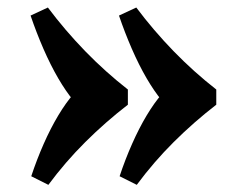

<svg xmlns="http://www.w3.org/2000/svg" viewBox="-20 -537 662 518"><path d="M349 -38.3 302.7 -61.5Q317.7 -106.8 336.4 -148.9Q355 -191 375.9 -225.9Q396.8 -260.7 416.8 -283.2V-265.7Q396.8 -289.5 375.6 -325.7Q354.5 -362 335.5 -405.7Q316.5 -449.5 301 -495L347.7 -516.7Q394 -455 448.2 -399.1Q502.5 -343.2 563.5 -295.5V-254.5Q503 -207.8 448.7 -153.8Q394.5 -99.8 349 -38.3ZM110.5 -38.3 64.3 -61.5Q79.3 -106.8 97.9 -148.9Q116.5 -191 137.4 -225.9Q158.3 -260.7 178.3 -283.2V-265.7Q158.3 -289.5 137.1 -325.7Q116 -362 97 -405.7Q78 -449.5 62.5 -495L109.2 -516.7Q155.5 -455 209.7 -399.1Q264 -343.2 325 -295.5V-254.5Q264.5 -207.8 210.2 -153.8Q156 -99.8 110.5 -38.3Z"/></svg>

Font: Savate ExtraLight
Style: Regular
Weight: 200
Designer: Max Esnée
Foundry: Plomb Type
Version: Version 2.000